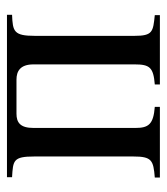

<svg xmlns="http://www.w3.org/2000/svg" viewBox="17 -508 490 565"><g transform="rotate(-90 262.5 -225.0)"><path d="M502 -450H24V-435C73 -432 85 -432 85 -370V-78C85 -24 74 -19 23 -15V0H231V-15C180 -19 169 -33 169 -72V-372C169 -411 185 -422 211 -422H311C336 -422 356 -411 356 -372V-74C356 -30 347 -19 297 -15V0H501V-15C452 -20 440 -21 440 -75V-368C440 -430 453 -433 502 -435Z"/></g></svg>

Font: STIXGeneral
Style: Regular
Weight: 400
Designer: MicroPress Inc., with final additions and corrections provided by Coen Hoffman, Elsevier (retired)
Version: Version 1.1.0